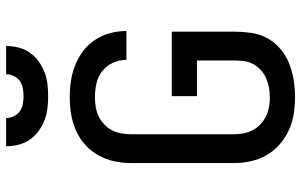

<svg xmlns="http://www.w3.org/2000/svg" viewBox="-202 -794 1003 640"><g transform="rotate(-90 300.0 -473.5)"><path d="M297 8Q268 8 240 3.5Q212 -1 186 -13Q160 -25 138.5 -44Q117 -63 103 -87.5Q89 -112 83 -140Q77 -168 77 -196V-539Q77 -567 83 -595Q89 -623 103 -648Q117 -673 138.5 -692Q160 -711 186 -722.5Q212 -734 240.5 -738.5Q269 -743 297 -743Q324 -743 351 -739Q378 -735 403 -725Q428 -715 450 -698.5Q472 -682 487 -659.5Q502 -637 509.5 -610.5Q517 -584 517 -557Q517 -556 517 -555.5Q517 -555 517 -554H421Q421 -554 421 -554.5Q421 -555 421 -555Q421 -578 411 -599.5Q401 -621 383 -635Q365 -649 342.5 -654Q320 -659 297 -659Q281 -659 264.5 -656.5Q248 -654 233.5 -647Q219 -640 206.5 -628.5Q194 -617 186.5 -602.5Q179 -588 176 -571.5Q173 -555 173 -539V-196Q173 -180 176 -164Q179 -148 186.5 -133.5Q194 -119 206 -107.5Q218 -96 232.5 -89Q247 -82 263.5 -79Q280 -76 296 -76Q312 -76 328.5 -79Q345 -82 360 -88.5Q375 -95 387.5 -106.5Q400 -118 407.5 -132.5Q415 -147 417 -163.5Q419 -180 419 -196V-319H300V-403H515V-196Q515 -168 511 -139Q507 -110 493.5 -85Q480 -60 457.5 -41Q435 -22 408.5 -11.5Q382 -1 353.5 3.5Q325 8 297 8ZM300 -815Q279 -815 258.5 -817.5Q238 -820 219 -827.5Q200 -835 183 -847.5Q166 -860 154.5 -877Q143 -894 138 -914Q133 -934 133 -955H227Q227 -942 233 -929.5Q239 -917 249.5 -909.5Q260 -902 273.5 -899.5Q287 -897 300 -897Q313 -897 326.5 -899.5Q340 -902 350.5 -909.5Q361 -917 367 -929.5Q373 -942 373 -955H467Q467 -934 462 -914Q457 -894 445.5 -877Q434 -860 417 -847.5Q400 -835 381 -827.5Q362 -820 341.5 -817.5Q321 -815 300 -815Z"/></g></svg>

Font: Zed Mono Medium Extended
Style: Regular
Weight: 500
Width: 7
Monospace: yes
Designer: Belleve Invis
Foundry: Belleve Invis
Version: Version 1.0.0; ttfautohint (v1.8.4)